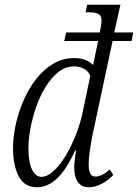

<svg xmlns="http://www.w3.org/2000/svg" viewBox="-20 -780 582 810"><path d="M136 10Q83 10 59 -36Q35 -82 35 -156Q35 -203 46.5 -255Q58 -307 79.5 -356.5Q101 -406 132.5 -446.5Q164 -487 204.5 -511Q245 -535 293 -535Q343 -535 373 -506Q377 -526 382.5 -552.5Q388 -579 394 -607H251L259 -643H401L403 -654Q413 -699 403.5 -713.5Q394 -728 359 -728H341L348 -760H488L462 -643H542L535 -607H455L370 -209Q364 -179 359 -145Q354 -111 354 -87Q354 -35 382 -35Q410 -35 443 -65L458 -42Q439 -21 411 -5.5Q383 10 354 10Q324 10 308.5 -12Q293 -34 293 -74Q293 -88 295.5 -106.5Q298 -125 301 -145H297Q260 -64 220.5 -27Q181 10 136 10ZM155 -34Q179 -34 205 -57.5Q231 -81 255 -120Q279 -159 298 -206Q317 -253 327 -299L361 -460Q352 -481 333.5 -490.5Q315 -500 294 -500Q257 -500 227 -476.5Q197 -453 173 -414.5Q149 -376 133 -330Q117 -284 108.5 -238.5Q100 -193 100 -156Q100 -94 115.5 -64Q131 -34 155 -34Z"/></svg>

Font: Noto Serif Condensed Light
Style: Italic
Weight: 300
Width: 3
Italic angle: -12°
Designer: Monotype Design Team
Foundry: Monotype Imaging Inc.
Version: Version 2.014; ttfautohint (v1.8.4.7-5d5b)